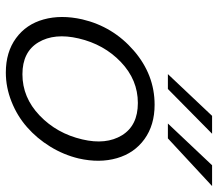

<svg xmlns="http://www.w3.org/2000/svg" viewBox="-64 -666 737 649"><g transform="rotate(90 304.5 -341.5)"><path d="M230.5 -540.5 371.6 -689.9H432.1L280.8 -540.5ZM397.5 -540.5 538.6 -689.9H608.9L447.8 -540.5ZM225.1 7.3Q156.2 7.3 109.1 -27.1Q62 -61.5 45.7 -120.4Q29.3 -179.2 45.4 -251Q69.8 -355 151.1 -425.3Q232.4 -495.6 334 -495.6Q402.8 -495.6 450.2 -461.4Q497.6 -427.2 514.6 -368.4Q531.7 -309.6 515.6 -238.8Q503.4 -188 475.6 -142.8Q447.8 -97.7 409.9 -64.5Q372.1 -31.2 323.7 -12Q275.4 7.3 225.1 7.3ZM231 -48.8Q309.6 -48.8 370.4 -106.9Q431.2 -165 451.2 -251Q470.2 -331.5 437.3 -385.3Q404.3 -439 328.1 -439Q250 -439 189.9 -381.8Q129.9 -324.7 109.9 -238.8Q90.8 -157.2 123 -103Q155.3 -48.8 231 -48.8Z"/></g></svg>

Font: HK Grotesk Legacy
Style: Italic
Weight: 400
Italic angle: -13°
Designer: Alfredo Marco Pradil
Foundry: Hanken Design Co.
Version: Version 2.022;PS 002.022;hotconv 1.0.88;makeotf.lib2.5.64775